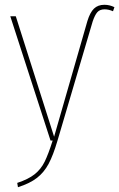

<svg xmlns="http://www.w3.org/2000/svg" viewBox="-20 -587 498 802"><path d="M52 177Q98 162 124.5 141Q151 120 166.5 88.5Q182 57 200 0H191L23 -519H46L206 -16L345 -499Q356 -535 372.5 -551Q389 -567 416 -567Q438 -567 458 -557L452 -540Q434 -548 417 -548Q397 -548 386.5 -536Q376 -524 367 -497L220 1Q202 62 183 97.5Q164 133 134.5 156Q105 179 55 195Z"/></svg>

Font: Fira Sans Condensed Thin
Style: Regular
Weight: 250
Width: 3
Designer: Carrois Corporate & Edenspiekermann AG
Foundry: Carrois Corporate GbR & Edenspiekermann AG
Version: Version 4.203